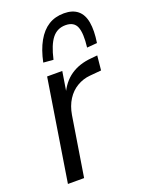

<svg xmlns="http://www.w3.org/2000/svg" viewBox="-140 -802 659 870"><g transform="rotate(-20 190.0 -366.5)"><path d="M33 0 111 -490H184L167 -384H162Q186 -438 227 -466Q268 -494 326 -499L357 -502L350 -432L294 -427Q261 -424 232 -407Q203 -390 183.5 -359.5Q164 -329 157 -287L111 0ZM164 -551 116 -555Q128 -613 150.5 -653Q173 -693 205 -713Q237 -733 280 -733Q321 -733 345.5 -713Q370 -693 377 -653Q384 -613 375 -555L326 -551Q334 -618 321.5 -649Q309 -680 268 -680Q228 -680 203.5 -649Q179 -618 164 -551Z"/></g></svg>

Font: Nunito Sans 10pt Condensed
Style: Italic
Weight: 400
Width: 3
Italic angle: -9°
Designer: Vernon Adams
Foundry: Vernon Adams
Version: Version 3.101;gftools[0.9.27]